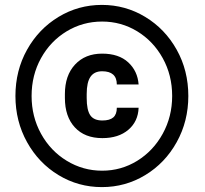

<svg xmlns="http://www.w3.org/2000/svg" viewBox="-20 -754 839 784"><path d="M396 -734Q492 -734 573 -685Q654 -636 701.5 -551Q749 -466 749 -362Q749 -259 701.5 -173.5Q654 -88 573 -39Q492 10 396 10Q300 10 219 -39Q138 -88 90.5 -173.5Q43 -259 43 -362Q43 -466 90.5 -551Q138 -636 219 -685Q300 -734 396 -734ZM397 -57Q475 -57 540.5 -97.5Q606 -138 644.5 -208Q683 -278 683 -362Q683 -447 644.5 -516.5Q606 -586 540.5 -626Q475 -666 397 -666Q318 -666 252 -626Q186 -586 147.5 -516.5Q109 -447 109 -362Q109 -278 147.5 -208Q186 -138 252.5 -97.5Q319 -57 397 -57ZM398 -190Q326 -190 285.5 -234Q245 -278 245 -354V-370Q245 -446 286.5 -490.5Q328 -535 397 -535Q465 -535 503.5 -499.5Q542 -464 546 -409H457Q457 -463 397 -463Q365 -463 349.5 -440.5Q334 -418 334 -370V-354Q334 -305 348.5 -283.5Q363 -262 398 -262Q428 -262 442.5 -274.5Q457 -287 457 -314H546Q544 -258 504 -224Q464 -190 398 -190Z"/></svg>

Font: Freesentation 8 ExtraBold
Style: Regular
Weight: 800
Designer: glyphs from Roboto by Christian Robertson / Hangul glyphs from Noto Sans CJK(Source Han Sans) by Jang Soo-young and Kang
Foundry: PT&
Version: Version 2.001